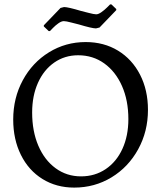

<svg xmlns="http://www.w3.org/2000/svg" viewBox="-20 -840 732 872"><path d="M40 -297Q40 -395 83.5 -475.5Q127 -556 202.5 -602.5Q278 -649 369 -649Q452 -649 516 -610Q580 -571 616 -501Q652 -431 652 -341Q652 -243 607.5 -162Q563 -81 486.5 -34.5Q410 12 317 12Q236 12 173 -27Q110 -66 75 -136.5Q40 -207 40 -297ZM563 -299Q563 -384 534 -449.5Q505 -515 453.5 -552Q402 -589 335 -589Q274 -589 226.5 -556Q179 -523 152.5 -464Q126 -405 126 -329Q126 -244 154 -178.5Q182 -113 232.5 -76Q283 -39 348 -39Q411 -39 460 -72Q509 -105 536 -164Q563 -223 563 -299ZM179 -725 255 -804 271 -808Q289 -808 349 -790Q358 -788 382.5 -781.5Q407 -775 417 -775Q427 -775 441 -785Q455 -795 466 -806Q477 -817 480 -820H486L508 -799V-794L432 -715L416 -711Q398 -711 338 -729Q329 -731 304.5 -737.5Q280 -744 270 -744Q259 -744 245 -734Q231 -724 220.5 -713Q210 -702 207 -699H201L179 -720Z"/></svg>

Font: Sahitya
Style: Regular
Weight: 400
Designer: Juan Pablo del Peral
Foundry: Juan Pablo del Peral (http://www.huertatipografica.com)
Version: Version 1.001;PS 001.000;hotconv 1.0.70;makeotf.lib2.5.58329